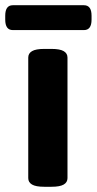

<svg xmlns="http://www.w3.org/2000/svg" viewBox="-38 -712 370 734"><path d="M131 2Q99 2 84.5 -6.5Q70 -15 70 -31V-492Q70 -508 84.5 -516.5Q99 -525 131 -525H159Q191 -525 205.5 -516.5Q220 -508 220 -492V-31Q220 -15 205.5 -6.5Q191 2 159 2ZM11 -597Q-18 -597 -18 -637V-652Q-18 -692 11 -692H283Q312 -692 312 -652V-637Q312 -597 283 -597Z"/></svg>

Font: Asap Expanded
Style: Bold
Weight: 700
Width: 7
Designer: Pablo Cosgaya
Foundry: Omnibus-Type
Version: Version 3.001; ttfautohint (v1.8.4.7-5d5b)